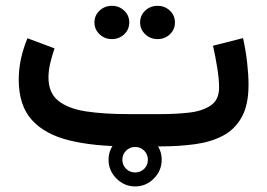

<svg xmlns="http://www.w3.org/2000/svg" viewBox="-20 -507 925 665"><path d="M536.1 0H422.9Q304.7 0 220 -20.8Q135.3 -41.5 90.1 -91.8Q44.9 -142.1 44.9 -231.4Q44.9 -269.5 53.2 -305.9Q61.5 -342.3 75.2 -374.5L168.9 -339.4Q161.1 -317.4 154.5 -290.3Q147.9 -263.2 147.9 -238.8Q147.9 -185.5 181.6 -158.2Q215.3 -130.9 277.1 -121.3Q338.9 -111.8 422.9 -111.8H537.1Q588.4 -111.8 634.5 -116.9Q680.7 -122.1 709.7 -141.6Q738.8 -161.1 738.8 -203.6Q738.8 -233.4 732.4 -272.5Q726.1 -311.5 717.8 -348.6L821.8 -375Q831.1 -333.5 835.9 -290.8Q840.8 -248 840.8 -213.4Q840.8 -144 817.4 -101.6Q793.9 -59.1 752.4 -37.1Q710.9 -15.1 655.5 -7.6Q600.1 0 536.1 0ZM465.3 -429.2Q465.3 -453.6 482.9 -470.2Q500.5 -486.8 525.9 -486.8Q550.8 -486.8 568.4 -470.2Q585.9 -453.6 585.9 -429.2Q585.9 -404.8 568.4 -388.2Q550.8 -371.6 525.9 -371.6Q500.5 -371.6 482.9 -388.4Q465.3 -405.3 465.3 -429.2ZM307.1 -429.2Q307.1 -453.6 324.7 -470.2Q342.3 -486.8 367.7 -486.8Q392.6 -486.8 410.2 -470.2Q427.7 -453.6 427.7 -429.2Q427.7 -404.8 410.2 -388.2Q392.6 -371.6 367.7 -371.6Q342.3 -371.6 324.7 -388.4Q307.1 -405.3 307.1 -429.2ZM356 46.4Q356 8.8 383.3 -18.3Q410.6 -45.4 448.2 -45.4Q485.8 -45.4 512.9 -18.3Q540 8.8 540 46.4Q540 84 512.9 111.3Q485.8 138.7 448.2 138.7Q410.6 138.7 383.3 111.3Q356 84 356 46.4ZM403.8 46.4Q403.8 64.9 416.7 77.6Q429.7 90.3 448.2 90.3Q466.8 90.3 479.5 77.6Q492.2 64.9 492.2 46.4Q492.2 27.8 479.5 14.9Q466.8 2 448.2 2Q429.7 2 416.7 14.9Q403.8 27.8 403.8 46.4Z"/></svg>

Font: Vazirmatn RD UI Medium
Style: Regular
Weight: 500
Designer: Saber Rastikerdar
Foundry: Saber Rastikerdar
Version: Version 33.003